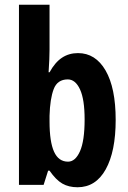

<svg xmlns="http://www.w3.org/2000/svg" viewBox="-20 -780 541 810"><path d="M189 -571Q189 -555 188 -529Q187 -503 185 -475H189Q212 -517 241.5 -536.5Q271 -556 309 -556Q383 -556 425.5 -482.5Q468 -409 468 -274Q468 -141 426 -65.5Q384 10 307 10Q270 10 243 -5.5Q216 -21 189 -60H183L164 0H60V-760H189ZM266 -445Q222 -445 206.5 -404Q191 -363 189 -292V-267Q189 -182 208 -140Q227 -98 267 -98Q298 -98 317.5 -142Q337 -186 337 -276Q337 -361 317.5 -403Q298 -445 266 -445Z"/></svg>

Font: Noto Sans Gujarati UI ExtraCondensed
Style: Bold
Weight: 700
Width: 2
Designer: Jelle Bosma - Monotype Design Team, Universal Thirst
Foundry: Monotype Imaging Inc.
Version: Version 2.106; ttfautohint (v1.8.4.7-5d5b)